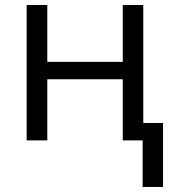

<svg xmlns="http://www.w3.org/2000/svg" viewBox="-20 -555 691 759"><path d="M543.9 184.1V0H465.3V-241.7H167V0H85.4V-535.2H167V-310.5H465.3V-535.2H546.4V-68.8H624.5V184.1Z"/></svg>

Font: Open Sans
Style: Regular
Weight: 400
Designer: Monotype Design Team
Foundry: Monotype Imaging Inc.
Version: Version 3.000; ttfautohint (v1.8.4)